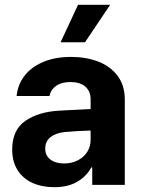

<svg xmlns="http://www.w3.org/2000/svg" viewBox="-20 -776 598 806"><path d="M228.5 -311.5Q282.2 -314.9 360.4 -318.4V-361.3Q359.4 -394.5 337.4 -413.1Q315.4 -431.6 275.4 -431.6Q239.3 -431.6 216.3 -416Q193.4 -400.4 187.5 -373H49.8Q54.2 -419.9 82.3 -457Q110.4 -494.1 160.6 -515.6Q210.9 -537.1 279.3 -537.1Q339.8 -537.1 390.9 -518.1Q441.9 -499 472.9 -458.7Q503.9 -418.5 503.9 -357.4V0H367.2V-73.2H363.3Q342.3 -34.7 303.5 -12.5Q264.6 9.8 208 9.8Q156.2 9.8 116.5 -8.1Q76.7 -25.9 54 -61.5Q31.2 -97.2 31.2 -148.4Q31.2 -230.5 86.4 -268.6Q141.6 -306.6 228.5 -311.5ZM249 -89.8Q281.2 -89.8 306.9 -103Q332.5 -116.2 346.7 -139.2Q360.8 -162.1 360.4 -189.5V-228Q337.4 -227.5 303.7 -225.6Q270 -223.6 252 -221.7Q213.9 -217.8 191.9 -200.2Q169.9 -182.6 169.9 -152.3Q169.9 -122.6 191.7 -106.2Q213.4 -89.8 249 -89.8ZM307.6 -755.9H442.4L336.9 -598.6H234.4Z"/></svg>

Font: WEMIX Pretendard
Style: Bold
Weight: 700
Designer: Base glyphs from Inter by Rasmus Andersson; Hangeul glyphs from Noto Sans CJK(Source Han Sans) by Jang Soo-young and Kan
Foundry: Kil Hyung-jin
Version: Version 1.000